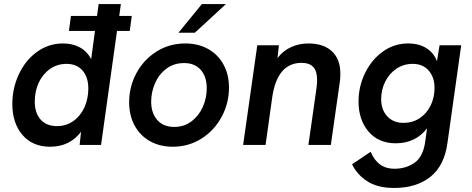

<svg xmlns="http://www.w3.org/2000/svg" viewBox="-20 -717 2333 950"><path d="M41 -203Q41 -280 73 -349Q105 -418 162.5 -460Q220 -502 292 -502Q340 -502 376 -482Q412 -462 431 -424L450 -564H321L331 -638H460L468 -697H578L570 -638H632L622 -564H559L480 0H374L381 -65Q325 9 228 9Q141 9 91 -49.5Q41 -108 41 -203ZM417 -279Q417 -335 388.5 -368Q360 -401 309 -401Q263 -401 227 -375.5Q191 -350 171.5 -307.5Q152 -265 152 -215Q152 -158 181 -125.5Q210 -93 262 -93Q308 -93 343.5 -118.5Q379 -144 398 -186.5Q417 -229 417 -279Z M619 -211Q619 -288 655 -355Q691 -422 754.5 -462Q818 -502 897 -502Q961 -502 1010 -474.5Q1059 -447 1086 -397.5Q1113 -348 1113 -284Q1113 -206 1076.5 -138.5Q1040 -71 976.5 -31Q913 9 835 9Q771 9 722 -18.5Q673 -46 646 -96Q619 -146 619 -211ZM1003 -281Q1003 -337 973.5 -371Q944 -405 891 -405Q840 -405 803 -377Q766 -349 747 -305Q728 -261 728 -214Q728 -158 758 -123.5Q788 -89 842 -89Q891 -89 927.5 -116.5Q964 -144 983.5 -188Q1003 -232 1003 -281ZM979 -697H1098L944 -555H863Z M1253 -493H1360L1353 -430Q1382 -467 1421.5 -484.5Q1461 -502 1506 -502Q1581 -502 1622.5 -463Q1664 -424 1664 -353Q1664 -329 1662 -316L1617 0H1506L1546 -281Q1549 -304 1549 -322Q1549 -365 1530 -385.5Q1511 -406 1472 -406Q1352 -406 1327 -236L1294 0H1183Z M1722 96 1814 34Q1849 118 1931 118Q1989 118 2031.5 88Q2074 58 2084 -17L2093 -82Q2036 -8 1938 -8Q1853 -8 1803.5 -66Q1754 -124 1754 -215Q1754 -289 1786 -355Q1818 -421 1874 -461.5Q1930 -502 1999 -502Q2053 -502 2090 -478.5Q2127 -455 2142 -414L2155 -493H2262L2194 -10Q2179 102 2110 157.5Q2041 213 1930 213Q1850 213 1799 181Q1748 149 1722 96ZM2130 -282Q2130 -335 2101 -368Q2072 -401 2022 -401Q1977 -401 1941.5 -377Q1906 -353 1886 -313Q1866 -273 1866 -226Q1866 -174 1896 -141.5Q1926 -109 1977 -109Q2021 -109 2056 -132Q2091 -155 2110.5 -194.5Q2130 -234 2130 -282Z"/></svg>

Font: Hanken Grotesk SemiBold
Style: Italic
Weight: 600
Italic angle: -8°
Designer: Alfredo Marco Pradil
Foundry: Hanken Design Co.
Version: Version 3.014